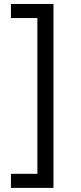

<svg xmlns="http://www.w3.org/2000/svg" viewBox="-20 -781 402 949"><path d="M244.3 -761.4V147.7H34.1V78.1H164.8V-691.8H34.1V-761.4Z"/></svg>

Font: Inter Zeller
Style: Regular
Weight: 400
Designer: Rasmus Andersson; Joe Bland
Foundry: zeller
Version: Version 3.015;git-dec3a8cb1